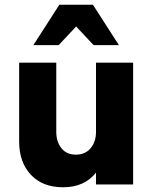

<svg xmlns="http://www.w3.org/2000/svg" viewBox="-20 -780 648 812"><path d="M373 -760 483 -589H376L302 -668L228 -589H121L231 -760ZM386 -222V-515H543V0H386V-50Q337 12 247 12Q160 12 110.5 -41Q61 -94 61 -181V-515H218V-222Q218 -181 239.5 -153.5Q261 -126 301 -126Q341 -126 363.5 -153.5Q386 -181 386 -222Z"/></svg>

Font: Freely
Style: Bold
Weight: 700
Designer: Kris Sowersby
Foundry: Klim Type Foundry
Version: Version 1.006;hotconv 1.0.113;makeotfexe 2.5.65598;200799169